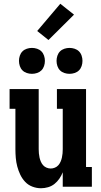

<svg xmlns="http://www.w3.org/2000/svg" viewBox="-20 -994 540 1022"><path d="M198 8Q175 8 152.5 -0.5Q130 -9 114 -26Q98 -43 88 -64Q78 -85 72 -107.5Q66 -130 64 -153.5Q62 -177 62 -200V-415H31V-520H186V-200Q186 -189 187 -177.5Q188 -166 190.5 -155Q193 -144 197.5 -133.5Q202 -123 209.5 -114.5Q217 -106 228 -101.5Q239 -97 250 -97Q261 -97 272 -101.5Q283 -106 290.5 -114.5Q298 -123 302.5 -133.5Q307 -144 309.5 -155Q312 -166 313 -177.5Q314 -189 314 -200V-415H283V-520H438V-105H469V0H314V-77Q307 -59 296 -43Q285 -27 270 -15Q255 -3 236 2.5Q217 8 198 8ZM350 -601Q336 -601 322.5 -605.5Q309 -610 299.5 -619.5Q290 -629 285.5 -642.5Q281 -656 281 -670Q281 -684 285.5 -697.5Q290 -711 299.5 -720.5Q309 -730 322.5 -734.5Q336 -739 350 -739Q364 -739 377.5 -734.5Q391 -730 400.5 -720.5Q410 -711 414.5 -697.5Q419 -684 419 -670Q419 -656 414.5 -642.5Q410 -629 400.5 -619.5Q391 -610 377.5 -605.5Q364 -601 350 -601ZM150 -601Q136 -601 122.5 -605.5Q109 -610 99.5 -619.5Q90 -629 85.5 -642.5Q81 -656 81 -670Q81 -684 85.5 -697.5Q90 -711 99.5 -720.5Q109 -730 122.5 -734.5Q136 -739 150 -739Q164 -739 177.5 -734.5Q191 -730 200.5 -720.5Q210 -711 214.5 -697.5Q219 -684 219 -670Q219 -656 214.5 -642.5Q210 -629 200.5 -619.5Q191 -610 177.5 -605.5Q164 -601 150 -601ZM238 -781 178 -829 301 -974 374 -916Z"/></svg>

Font: Iosevka Curly Slab Extrabold
Style: Regular
Weight: 800
Monospace: yes
Designer: Belleve Invis
Foundry: Belleve Invis
Version: Version 22.1.2; ttfautohint (v1.8.4)